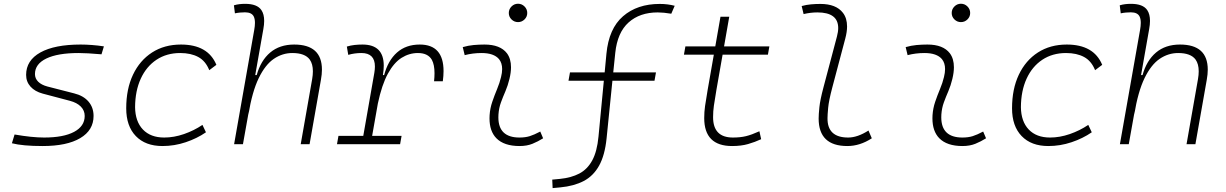

<svg xmlns="http://www.w3.org/2000/svg" viewBox="-20 -763 6485 1016"><path d="M205.6 9.8Q100.1 9.8 43 -4.9L57.1 -51.3Q149.4 -35.2 213.4 -35.2Q315.9 -35.2 372.1 -65.2Q428.2 -95.2 428.2 -149.4Q428.2 -178.2 407.7 -199Q387.2 -219.7 350.1 -229.5L206.1 -267.6Q164.6 -278.8 141.4 -304.7Q118.2 -330.6 118.2 -366.7Q118.2 -443.4 193.6 -485.4Q269 -527.3 406.7 -527.3Q434.1 -527.3 466.3 -524.9Q498.5 -522.5 529.8 -517.6L517.1 -475.6Q439 -482.4 396 -482.4Q285.6 -482.4 225.3 -453.4Q165 -424.3 165 -371.1Q165 -347.2 182.4 -330.3Q199.7 -313.5 231 -305.2L372.1 -269Q421.4 -256.8 448.2 -225.6Q475.1 -194.3 475.1 -149.4Q475.1 -73.7 404.5 -32Q334 9.8 205.6 9.8Z M849.1 -35.2Q900.4 -35.2 953.4 -53.5Q1006.3 -71.8 1051.3 -102.1L1069.8 -63Q1022.5 -30.3 962.6 -10.3Q902.8 9.8 839.8 9.8Q749.5 9.8 698.7 -43Q647.9 -95.7 647.9 -189.9Q647.9 -292 683.8 -367.7Q719.7 -443.4 784.9 -485.4Q850.1 -527.3 937.5 -527.3Q1080.6 -527.3 1125 -419.9L1087.4 -391.6Q1067.9 -440.4 1029.1 -461.4Q990.2 -482.4 933.6 -482.4Q861.8 -482.4 808.1 -446.8Q754.4 -411.1 724.9 -346.7Q695.3 -282.2 694.8 -195.8Q695.8 -120.1 736.3 -77.6Q776.9 -35.2 849.1 -35.2Z M1571.3 0 1631.8 -344.2Q1635.7 -366.7 1635.7 -385.7Q1635.7 -424.3 1619.1 -447.8Q1593.8 -482.4 1526.9 -482.4Q1474.6 -482.4 1429.2 -451.7Q1383.8 -420.9 1349.1 -349.6Q1314.5 -278.3 1294.4 -156.2L1296.9 -175.3L1265.6 0H1218.8L1325.2 -604Q1329.1 -625.5 1329.1 -641.6Q1329.1 -662.1 1323.2 -674.8Q1312.5 -697.8 1276.4 -697.8Q1263.2 -697.8 1249.8 -696.5Q1236.3 -695.3 1223.1 -692.4L1217.8 -734.9Q1232.4 -739.3 1247.3 -741Q1262.2 -742.7 1277.3 -742.7Q1340.8 -742.7 1363.3 -709.5Q1377.9 -688 1377.9 -652.3Q1377.9 -632.8 1373.5 -608.9L1330.6 -365.7H1338.4Q1359.9 -442.9 1409.9 -485.1Q1460 -527.3 1536.6 -527.3Q1683.6 -527.3 1683.6 -394.5Q1683.6 -370.1 1678.2 -340.3L1618.2 0Z M1763.2 0 1771 -43.9H1902.3L1960.9 -377.9Q1963.9 -396 1963.9 -411.1Q1963.9 -482.4 1892.6 -482.4Q1856.4 -482.4 1822.8 -472.7L1815.4 -516.6Q1835.9 -522.9 1856.7 -525.1Q1877.4 -527.3 1898.4 -527.3Q2010.7 -527.3 2010.7 -415.5Q2010.7 -393.1 2006.3 -365.7H2012.7Q2033.2 -442.9 2080.8 -485.1Q2128.4 -527.3 2201.2 -527.3Q2327.1 -527.3 2327.1 -386.7Q2327.1 -361.8 2323.2 -333H2276.9Q2279.3 -356 2279.3 -375.5Q2279.3 -419.9 2265.6 -445.8Q2245.1 -482.4 2191.4 -482.4Q2145.5 -482.4 2105 -457Q2064.5 -431.6 2032.5 -373Q2000.5 -314.5 1979.5 -215.3L1949.2 -43.9H2105L2097.2 0Z M2838.9 -66.9 2854 -31.2Q2827.1 -14.2 2797.6 -2.2Q2768.1 9.8 2729.5 9.8Q2647 9.8 2606.4 -31.7Q2570.3 -68.8 2570.3 -136.7Q2570.3 -144.5 2570.8 -153.3Q2573.2 -189.9 2585 -224.4Q2596.7 -258.8 2610.4 -291.5Q2624 -324.2 2631.3 -355Q2637.2 -378.4 2637.2 -397.5Q2637.2 -429.7 2620.6 -450.2Q2593.3 -482.4 2528.3 -482.4Q2481.9 -482.4 2439 -471.2L2428.7 -513.7Q2457.5 -522 2486.3 -524.7Q2515.1 -527.3 2543.9 -527.3Q2627 -527.3 2662.6 -481Q2684.1 -452.1 2684.1 -407.2Q2684.1 -379.4 2675.8 -345.2Q2667.5 -310.5 2654.8 -280.8Q2641.6 -250.5 2630.9 -221.2Q2620.1 -191.9 2617.7 -157.7Q2617.2 -149.9 2617.2 -142.1Q2617.2 -35.2 2729 -35.2Q2759.8 -35.2 2783.2 -42.5Q2806.6 -49.8 2838.9 -66.9ZM2721.2 -646Q2701.2 -646 2686.8 -660.2Q2672.4 -674.3 2672.4 -694.3Q2672.4 -714.4 2686.8 -728.8Q2701.2 -743.2 2721.2 -743.2Q2741.2 -743.2 2755.6 -728.8Q2770 -714.4 2770 -694.3Q2770 -674.3 2755.6 -660.2Q2741.2 -646 2721.2 -646Z M2904.3 232.4 2902.3 187.5 2943.4 183.6Q3002.9 177.7 3045.7 155.3Q3088.4 132.8 3114 85.7Q3139.6 38.6 3147 -40L3175.3 -335.9H2988.3L2996.1 -379.9H3179.7L3189 -478.5Q3201.7 -611.8 3276.9 -677Q3352.1 -742.2 3471.2 -742.2Q3513.2 -742.2 3550.3 -732.4L3532.2 -690.4Q3491.2 -697.3 3460.4 -697.3Q3365.7 -697.3 3306.4 -644.3Q3247.1 -591.3 3235.8 -483.4L3225.1 -379.9H3451.2L3443.4 -335.9H3220.7L3189.9 -31.2Q3180.7 59.1 3150.1 113.8Q3119.6 168.5 3068.4 195.1Q3017.1 221.7 2945.3 228.5Z M3854 9.8Q3706.5 9.8 3706.5 -138.2Q3706.5 -170.9 3710.9 -201.7Q3715.3 -232.4 3724.6 -287.1L3757.3 -473.6H3599.1L3606.9 -517.6H3765.1L3792.5 -674.3H3838.9L3811.5 -517.6H4051.3L4043.5 -473.6H3803.7L3771 -287.1Q3761.7 -232.9 3757.6 -203.6Q3753.4 -174.3 3753.4 -143.1Q3753.4 -35.2 3858.4 -35.2Q3897.5 -35.2 3927.5 -42.5Q3957.5 -49.8 3998.5 -68.4L4007.8 -26.4Q3975.1 -11.2 3938.5 -0.7Q3901.9 9.8 3854 9.8Z M4463.9 9.8Q4312 9.8 4312 -135.7Q4312 -157.2 4315.9 -195.6Q4319.8 -233.9 4337.4 -300.3L4408.7 -569.3Q4415.5 -594.7 4415.5 -614.7Q4415.5 -697.3 4305.7 -697.3Q4269 -697.3 4232.4 -688.5L4222.2 -731Q4246.6 -737.8 4271.5 -740Q4296.4 -742.2 4321.3 -742.2Q4404.3 -742.2 4440.4 -695.3Q4462.4 -667 4462.4 -623Q4462.4 -594.7 4453.1 -559.6L4384.3 -300.3Q4365.7 -230 4362.3 -192.1Q4358.9 -154.3 4358.9 -138.2Q4357.4 -35.2 4468.3 -35.2Q4517.6 -35.2 4575.7 -72.3L4593.3 -31.2Q4530.3 9.8 4463.9 9.8Z M5182.6 -66.9 5197.8 -31.2Q5170.9 -14.2 5141.4 -2.2Q5111.8 9.8 5073.2 9.8Q4990.7 9.8 4950.2 -31.7Q4914.1 -68.8 4914.1 -136.7Q4914.1 -144.5 4914.6 -153.3Q4917 -189.9 4928.7 -224.4Q4940.4 -258.8 4954.1 -291.5Q4967.8 -324.2 4975.1 -355Q4981 -378.4 4981 -397.5Q4981 -429.7 4964.4 -450.2Q4937 -482.4 4872.1 -482.4Q4825.7 -482.4 4782.7 -471.2L4772.5 -513.7Q4801.3 -522 4830.1 -524.7Q4858.9 -527.3 4887.7 -527.3Q4970.7 -527.3 5006.3 -481Q5027.8 -452.1 5027.8 -407.2Q5027.8 -379.4 5019.5 -345.2Q5011.2 -310.5 4998.5 -280.8Q4985.4 -250.5 4974.6 -221.2Q4963.9 -191.9 4961.4 -157.7Q4960.9 -149.9 4960.9 -142.1Q4960.9 -35.2 5072.8 -35.2Q5103.5 -35.2 5127 -42.5Q5150.4 -49.8 5182.6 -66.9ZM5064.9 -646Q5044.9 -646 5030.5 -660.2Q5016.1 -674.3 5016.1 -694.3Q5016.1 -714.4 5030.5 -728.8Q5044.9 -743.2 5064.9 -743.2Q5085 -743.2 5099.4 -728.8Q5113.8 -714.4 5113.8 -694.3Q5113.8 -674.3 5099.4 -660.2Q5085 -646 5064.9 -646Z M5536.6 -35.2Q5587.9 -35.2 5640.9 -53.5Q5693.8 -71.8 5738.8 -102.1L5757.3 -63Q5710 -30.3 5650.1 -10.3Q5590.3 9.8 5527.3 9.8Q5437 9.8 5386.2 -43Q5335.4 -95.7 5335.4 -189.9Q5335.4 -292 5371.3 -367.7Q5407.2 -443.4 5472.4 -485.4Q5537.6 -527.3 5625 -527.3Q5768.1 -527.3 5812.5 -419.9L5774.9 -391.6Q5755.4 -440.4 5716.6 -461.4Q5677.7 -482.4 5621.1 -482.4Q5549.3 -482.4 5495.6 -446.8Q5441.9 -411.1 5412.4 -346.7Q5382.8 -282.2 5382.3 -195.8Q5383.3 -120.1 5423.8 -77.6Q5464.4 -35.2 5536.6 -35.2Z M6258.8 0 6319.3 -344.2Q6323.2 -366.7 6323.2 -385.7Q6323.2 -424.3 6306.6 -447.8Q6281.2 -482.4 6214.4 -482.4Q6162.1 -482.4 6116.7 -451.7Q6071.3 -420.9 6036.6 -349.6Q6002 -278.3 5981.9 -156.2L5984.4 -175.3L5953.1 0H5906.2L6012.7 -604Q6016.6 -625.5 6016.6 -641.6Q6016.6 -662.1 6010.7 -674.8Q6000 -697.8 5963.9 -697.8Q5950.7 -697.8 5937.3 -696.5Q5923.8 -695.3 5910.6 -692.4L5905.3 -734.9Q5919.9 -739.3 5934.8 -741Q5949.7 -742.7 5964.8 -742.7Q6028.3 -742.7 6050.8 -709.5Q6065.4 -688 6065.4 -652.3Q6065.4 -632.8 6061 -608.9L6018.1 -365.7H6025.9Q6047.4 -442.9 6097.4 -485.1Q6147.5 -527.3 6224.1 -527.3Q6371.1 -527.3 6371.1 -394.5Q6371.1 -370.1 6365.7 -340.3L6305.7 0Z"/></svg>

Font: CaskaydiaCove NFP ExtraLight
Style: Italic
Weight: 200
Italic angle: -10°
Designer: Aaron Bell
Foundry: Saja Typeworks
Version: Version 2111.001; VTT 6.35;Nerd Fonts 3.1.1